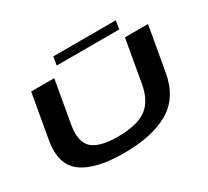

<svg xmlns="http://www.w3.org/2000/svg" viewBox="-156 -1054 1411 1305"><g transform="rotate(-30 549.0 -401.0)"><path d="M476.5 4Q253.5 4 149.5 -73Q45.5 -150 76.5 -328L137.5 -674.5H318.5L260.5 -344.5Q238.5 -220 294 -166.8Q349.5 -113.5 497 -113.5Q645 -113.5 719.2 -166.2Q793.5 -219 815.5 -344.5L873.5 -674.5H1054.5L993.5 -328Q962.5 -150 831 -73Q699.5 4 476.5 4ZM376 -740.5 387.5 -806H877.5L866.5 -740.5Z"/></g></svg>

Font: Anybody UltraExpanded SemiBold
Style: Italic
Weight: 600
Width: 9
Italic angle: -10°
Designer: Tyler Finck
Foundry: Etcetera Type Company
Version: Version 1.010; ttfautohint (v1.8.3) -l 8 -r 50 -G 200 -x 14 